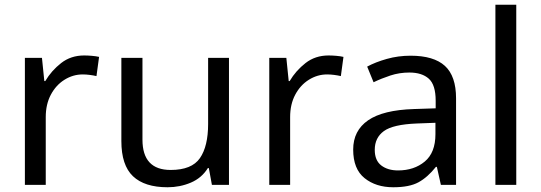

<svg xmlns="http://www.w3.org/2000/svg" viewBox="-20 -780 2283 810"><path d="M335 -546Q350 -546 367.5 -544.5Q385 -543 398 -540L387 -459Q374 -462 358.5 -464Q343 -466 329 -466Q288 -466 252 -443.5Q216 -421 194.5 -380.5Q173 -340 173 -286V0H85V-536H157L167 -438H171Q197 -482 238 -514Q279 -546 335 -546Z M946 -536V0H874L861 -71H857Q831 -29 785 -9.5Q739 10 687 10Q590 10 541 -36.5Q492 -83 492 -185V-536H581V-191Q581 -63 700 -63Q789 -63 823.5 -113Q858 -163 858 -257V-536Z M1366 -546Q1381 -546 1398.5 -544.5Q1416 -543 1429 -540L1418 -459Q1405 -462 1389.5 -464Q1374 -466 1360 -466Q1319 -466 1283 -443.5Q1247 -421 1225.5 -380.5Q1204 -340 1204 -286V0H1116V-536H1188L1198 -438H1202Q1228 -482 1269 -514Q1310 -546 1366 -546Z M1712 -545Q1810 -545 1857 -502Q1904 -459 1904 -365V0H1840L1823 -76H1819Q1784 -32 1745.5 -11Q1707 10 1639 10Q1566 10 1518 -28.5Q1470 -67 1470 -149Q1470 -229 1533 -272.5Q1596 -316 1727 -320L1818 -323V-355Q1818 -422 1789 -448Q1760 -474 1707 -474Q1665 -474 1627 -461.5Q1589 -449 1556 -433L1529 -499Q1564 -518 1612 -531.5Q1660 -545 1712 -545ZM1738 -259Q1638 -255 1599.5 -227Q1561 -199 1561 -148Q1561 -103 1588.5 -82Q1616 -61 1659 -61Q1727 -61 1772 -98.5Q1817 -136 1817 -214V-262Z M2158 0H2070V-760H2158Z"/></svg>

Font: Noto Sans Old Sogdian
Style: Regular
Weight: 400
Designer: Monotype Design Team
Foundry: Monotype Imaging Inc.
Version: Version 2.002; ttfautohint (v1.8.4.7-5d5b)